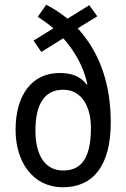

<svg xmlns="http://www.w3.org/2000/svg" viewBox="-20 -783 534 813"><path d="M176 -763 140 -712C162 -697 185 -682 206 -663L122 -611L155 -563L248 -621C297 -565 334 -501 350 -426L347 -425C322 -459 283 -474 233 -474C119 -474 46 -386 46 -233C46 -95 121 10 246 10C376 10 449 -84 449 -264C449 -437 397 -567 309 -663L392 -714L358 -761L266 -704C237 -727 207 -747 176 -763ZM248 -403C327 -403 365 -330 365 -242C365 -122 330 -61 248 -61C165 -61 130 -134 130 -230C130 -343 169 -403 248 -403Z"/></svg>

Font: Noto Sans Telugu Condensed
Style: Regular
Weight: 400
Width: 3
Designer: Jelle Bosma - Monotype Design Team
Foundry: Monotype Imaging Inc.
Version: Version 2.005